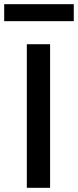

<svg xmlns="http://www.w3.org/2000/svg" viewBox="-49 -896 372 916"><path d="M79 0V-685H190V0ZM-29 -795V-876H303V-795Z"/></svg>

Font: Titillium Web[RUS by Daymarius]
Style: Regular
Weight: 600
Designer: Cyrillization by Daymarius
Foundry: Cyrillization by Daymarius
Version: Version 1.002 September 11, 2018